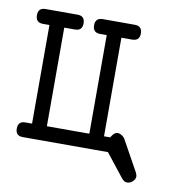

<svg xmlns="http://www.w3.org/2000/svg" viewBox="-65 -489 583 635"><g transform="rotate(10 227.0 -171.0)"><path d="M323.2 0 383.3 76.2C389.5 84.3 395.8 88.2 402.3 87.9C409.8 87.9 416.3 85.2 421.6 79.8C427 74.5 429.7 69.2 429.7 64C429.7 60.1 428.4 55.5 425.8 50.3L368.2 -53.7C364.6 -58.6 360.6 -62.2 356.2 -64.5C351.8 -66.7 347.8 -67.9 344.2 -67.9C337.7 -67.9 331.7 -63.8 326.2 -55.7L321.8 -49.3H301.3V-380.4H337.4C354 -380.4 362.3 -388.7 362.3 -405.3C362.3 -421.9 354 -430.2 337.4 -430.2H230C213.4 -430.2 205.1 -421.9 205.1 -405.3C205.1 -388.7 213.4 -380.4 230 -380.4H252V-49.3H109.4V-380.4H145.5C161.8 -380.4 169.9 -388.7 169.9 -405.3C169.9 -421.9 161.8 -430.2 145.5 -430.2H37.6C21.3 -430.2 13.2 -421.9 13.2 -405.3C13.2 -388.7 21.3 -380.4 37.6 -380.4H59.6V-49.3H37.1C20.8 -49.3 12.7 -41 12.7 -24.4C12.7 -8.1 20.8 0 37.1 0H84H85.4H276.9Z"/></g></svg>

Font: Nathan
Style: Regular
Weight: 400
Designer: Peter Wiegel
Foundry: Peter Wiegel
Version: Version 1.001 2009